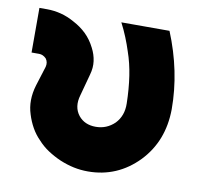

<svg xmlns="http://www.w3.org/2000/svg" viewBox="-64 -566 667 644"><g transform="rotate(10 270.0 -244.0)"><path d="M20 -500V-348H46Q59 -348 70 -337Q79 -325 75 -309L54 -242Q38 -189 53 -143Q60 -120 71.5 -99.5Q83 -79 99 -63Q115 -45 135.5 -31.5Q156 -18 179 -8Q203 2 226.5 7Q250 12 275 12Q375 12 446 -61Q515 -133 516 -242Q516 -371 463 -500H299Q311 -477 320.5 -453.5Q330 -430 337 -408Q350 -371 356.5 -328Q363 -285 364 -235Q365 -193 339 -166Q312 -140 275 -140Q237 -140 216 -166Q194 -194 206 -235L226 -309Q233 -333 230 -355.5Q227 -378 216 -399Q203 -425 184 -443.5Q165 -462 140 -475Q117 -488 93.5 -494Q70 -500 46 -500Z"/></g></svg>

Font: Unageo
Style: ExtraBold
Weight: 800
Designer: Richard Sepsi
Foundry: Richard Sepsi
Version: Version 2.000